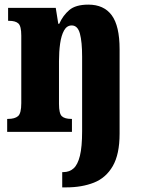

<svg xmlns="http://www.w3.org/2000/svg" viewBox="-20 -570 616 830"><path d="M249 240V174H254Q280 174 298 158Q316 142 325.5 103.5Q335 65 335 -3V-325Q335 -389 325.5 -424.5Q316 -460 290 -460Q269 -460 257 -438.5Q245 -417 240 -382Q235 -347 235 -306V-121Q235 -79 247.5 -67.5Q260 -56 288 -56H291V0H11V-56H15Q44 -56 58 -68Q72 -80 72 -124V-416Q72 -457 59.5 -468.5Q47 -480 19 -480H15V-536H221L232 -467H236Q252 -503 279.5 -526.5Q307 -550 362 -550Q429 -550 463 -504Q497 -458 497 -357V8Q497 97 467.5 148Q438 199 386 219.5Q334 240 267 240Z"/></svg>

Font: Noto Serif Tamil ExtraCondensed Black
Style: Italic
Weight: 900
Width: 2
Italic angle: -12°
Designer: Indian Type Foundry, Tom Grace, and the Monotype Design Team
Foundry: Monotype Imaging Inc.
Version: Version 2.003; ttfautohint (v1.8.4.7-5d5b)